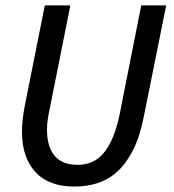

<svg xmlns="http://www.w3.org/2000/svg" viewBox="-20 -675 640 707"><path d="M254 12Q159 12 110 -42Q61 -96 61 -188Q61 -213 63.5 -235.5Q66 -258 71 -284L145 -655H239L164 -279Q159 -256 156 -236.5Q153 -217 153 -198Q153 -135 181 -101.5Q209 -68 266 -68Q293 -68 316.5 -77.5Q340 -87 359.5 -109Q379 -131 394.5 -167Q410 -203 421 -256L500 -655H592L510 -248Q496 -175 471.5 -125.5Q447 -76 414.5 -45.5Q382 -15 341.5 -1.5Q301 12 254 12Z"/></svg>

Font: Source Code Pro Medium
Style: Italic
Weight: 500
Italic angle: -11°
Monospace: yes
Designer: Paul D. Hunt, Teo Tuominen
Foundry: Adobe Systems Incorporated
Version: Version 1.050;PS 1.000;hotconv 16.6.51;makeotf.lib2.5.65220